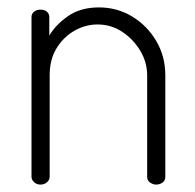

<svg xmlns="http://www.w3.org/2000/svg" viewBox="-20 -498 527 518"><path d="M89 0Q79 0 72 -6.5Q65 -13 65 -21V-452Q65 -461 72 -466.5Q79 -472 89 -472Q100 -472 106.5 -466.5Q113 -461 113 -452V-402Q130 -431 163.5 -454.5Q197 -478 247 -478Q296 -478 336.5 -453.5Q377 -429 401.5 -387.5Q426 -346 426 -295V-21Q426 -11 418.5 -5.5Q411 0 401 0Q393 0 385 -5.5Q377 -11 377 -21V-295Q377 -330 358.5 -361Q340 -392 310 -412Q280 -432 243 -432Q211 -432 181.5 -415.5Q152 -399 133 -368.5Q114 -338 114 -295V-21Q114 -13 107 -6.5Q100 0 89 0Z"/></svg>

Font: Dosis ExtraLight Light
Style: Regular
Weight: 300
Version: Version 3.001; ttfautohint (v1.8.2)